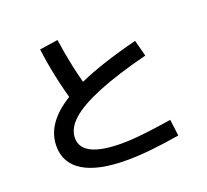

<svg xmlns="http://www.w3.org/2000/svg" viewBox="-140 -962 1280 1187"><g transform="rotate(-20 500.0 -368.5)"><path d="M501 54Q314 54 217 -4.5Q120 -63 120 -176Q120 -271 191 -349.5Q262 -428 412.5 -495Q563 -562 800 -622L828 -515Q627 -464 497.5 -411Q368 -358 306.5 -302.5Q245 -247 245 -184Q245 -54 508 -54Q551 -54 598 -58Q645 -62 703.5 -69.5Q762 -77 837 -89L851 19Q756 35 667.5 44.5Q579 54 501 54ZM311 -393Q282 -491 262 -585.5Q242 -680 230 -773L351 -791Q364 -698 384 -605.5Q404 -513 432 -422Z"/></g></svg>

Font: M PLUS 1 Thin SemiBold
Style: Regular
Weight: 600
Version: Version 1.001